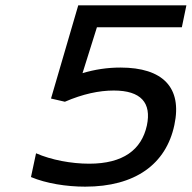

<svg xmlns="http://www.w3.org/2000/svg" viewBox="-20 -690 718 719"><path d="M299 9C486 9 602 -75 633 -222C663 -362 590 -437 431 -437C383 -437 335 -430 289 -416L343 -588H661L678 -670H273L171 -321L223 -309C290 -338 351 -351 406 -351C508 -351 548 -305 530 -220C510 -129 441 -77 314 -77C247 -77 172 -91 115 -116L96 -27C153 -3 229 9 299 9Z"/></svg>

Font: LT Wave Text Italic
Style: Regular
Weight: 400
Designer: Daniel Lyons
Version: Version 2.5 (Glyphs App)